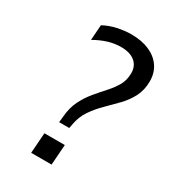

<svg xmlns="http://www.w3.org/2000/svg" viewBox="-177 -813 808 905"><g transform="rotate(30 227.0 -360.0)"><path d="M180 -191 183 -220Q187 -273 206 -311Q225 -349 250.5 -379.5Q276 -410 301 -437.5Q326 -465 342.5 -494Q359 -523 359 -561Q359 -600 332 -622Q305 -644 257 -644Q222 -644 187.5 -633.5Q153 -623 116 -602L122 -685Q155 -703 194 -711.5Q233 -720 268 -720Q325 -720 366.5 -702Q408 -684 431 -650.5Q454 -617 454 -572Q454 -524 435 -487Q416 -450 386.5 -419.5Q357 -389 326 -358.5Q295 -328 271 -293Q247 -258 239 -212L235 -191ZM138 0 146 -111H257L249 0Z"/></g></svg>

Font: Muli Medium
Style: Italic
Weight: 500
Italic angle: -4.541°
Designer: Vernon Adams
Foundry: Vernon Adams
Version: Version 2.100; ttfautohint (v1.8.1.43-b0c9)